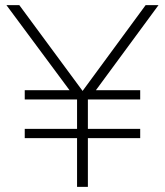

<svg xmlns="http://www.w3.org/2000/svg" viewBox="-20 -725 640 745"><path d="M279 0V-189H76V-225H279V-339H76V-375H255V-368L5 -705H55L308 -362H293L545 -705H595L347 -368V-375H524V-339H321V-225H524V-189H321V0Z"/></svg>

Font: Nunito Sans 12pt ExtraLight 12pt ExtraLight
Style: Regular
Weight: 250
Version: Version 3.101;gftools[0.9.27]